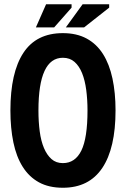

<svg xmlns="http://www.w3.org/2000/svg" viewBox="-20 -870 593 904"><path d="M29 -350Q29 -528 90 -621Q151 -714 276 -714Q341 -714 388 -688.5Q435 -663 465 -615.5Q495 -568 509.5 -500.5Q524 -433 524 -350Q524 -172 461.5 -79Q399 14 276 14Q210 14 163.5 -11.5Q117 -37 87 -84.5Q57 -132 43 -199.5Q29 -267 29 -350ZM161 -350Q161 -297 167 -251.5Q173 -206 187 -173Q201 -140 222.5 -121Q244 -102 276 -102Q334 -102 363 -161Q392 -220 392 -350Q392 -401 386 -446.5Q380 -492 366.5 -525.5Q353 -559 331 -578.5Q309 -598 276 -598Q161 -598 161 -350ZM197 -850H317V-834L235 -741H149ZM369 -850H494V-834L376 -741H290Z"/></svg>

Font: PT Sans Narrow
Style: Bold
Weight: 700
Width: 3
Designer: A.Korolkova, O.Umpeleva, V.Yefimov
Foundry: ParaType Ltd
Version: Version 2.003W OFL